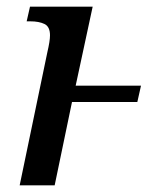

<svg xmlns="http://www.w3.org/2000/svg" viewBox="-20 -556 476 576"><path d="M122 -399Q130 -433 130 -450Q130 -476 113.5 -484Q97 -492 71 -492H60L70 -536H258L207 -299H403L392 -250H196L144 0H39Z"/></svg>

Font: Noto Serif SemiCondensed Medium
Style: Italic
Weight: 500
Width: 4
Italic angle: -12°
Designer: Monotype Design Team
Foundry: Monotype Imaging Inc.
Version: Version 2.013